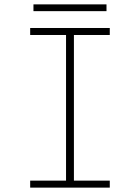

<svg xmlns="http://www.w3.org/2000/svg" viewBox="-20 -858 640 878"><path d="M118 0V-32H282V-698H118V-730H482V-698H318V-32H482V0ZM133 -807V-838H467V-807Z"/></svg>

Font: M PLUS Code Latin Expanded ExtraLight
Style: Regular
Weight: 250
Width: 7
Designer: Coji Morishita
Foundry: UNDERFOREST DESIGN
Version: Version 1.002; ttfautohint (v1.8.3)